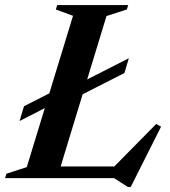

<svg xmlns="http://www.w3.org/2000/svg" viewBox="-38 -705 674 760"><path d="M383.5 -641.5 188 0H-18L-12.5 -17.5L68 -43.5L251 -642.5L183 -667.5L188.5 -685H469.5L464 -667.5ZM400.5 -32 580.5 -214.5 599.5 -203.5 479.5 35H468L413.5 0H108L124 -46H450ZM472 -474.5 454.5 -416 238.5 -306 186 -301 39.5 -226 57 -284.5 203.5 -359 255 -364Z"/></svg>

Font: Newsreader 36pt SemiBold
Style: Italic
Weight: 600
Italic angle: -17°
Designer: Hugues Gentile
Foundry: Production Type
Version: Version 1.003